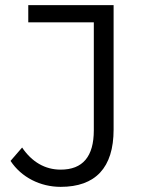

<svg xmlns="http://www.w3.org/2000/svg" viewBox="-20 -720 568 747"><path d="M216 7C351 7 422 -67 422 -216V-700H90V-633H345V-213C345 -111 302 -60 216 -60C155 -60 104 -90 66 -146L21 -94C63 -30 137 7 216 7Z"/></svg>

Font: Montserrat-Alt1
Style: Regular
Weight: 400
Designer: Differentunic
Foundry: Differentunic
Version: Version 7.222